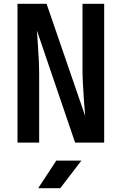

<svg xmlns="http://www.w3.org/2000/svg" viewBox="-20 -750 640 1010"><path d="M72 0V-730H225L428 -140Q425 -172 422 -215.5Q419 -259 416.5 -304Q414 -349 414 -384V-730H528V0H375L174 -590Q176 -561 179 -520Q182 -479 184 -436Q186 -393 186 -357V0ZM181 240 276 95H408L297 240Z"/></svg>

Font: NKDuy Mono
Style: Bold
Weight: 700
Monospace: yes
Designer: NKDuy
Foundry: NKDuy
Version: Version 2.251; ttfautohint (v1.8.4.7-5d5b)